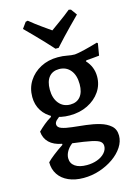

<svg xmlns="http://www.w3.org/2000/svg" viewBox="-140 -794 789 1110"><g transform="rotate(-15 254.0 -239.0)"><path d="M219 242Q168 242 129.5 225Q91 208 70 176.5Q49 145 49 103Q62 89 89.5 67.5Q117 46 149 25V19Q100 10 73.5 -16Q47 -42 44 -82Q62 -100 82.5 -117Q103 -134 127 -148V-166L191 -148Q166 -133 155 -121.5Q144 -110 144 -99Q144 -80 168 -71.5Q192 -63 230 -59Q268 -55 311 -50Q354 -45 392 -34Q430 -23 454.5 -1.5Q479 20 479 58Q479 93 457.5 126Q436 159 399 185Q362 211 315.5 226.5Q269 242 219 242ZM256 175Q290 175 318.5 164.5Q347 154 364 135Q381 116 381 94Q381 77 368 66.5Q355 56 317.5 48Q280 40 206 31Q184 48 172.5 68.5Q161 89 161 109Q161 140 186 157.5Q211 175 256 175ZM254 -188Q293 -188 314.5 -214Q336 -240 336 -288Q336 -342 310.5 -372.5Q285 -403 243 -403Q204 -403 182.5 -377Q161 -351 161 -302Q161 -250 186.5 -219Q212 -188 254 -188ZM235 -128Q180 -128 139 -148Q98 -168 75 -204Q52 -240 52 -287Q52 -340 78.5 -381.5Q105 -423 150.5 -447Q196 -471 253 -471Q284 -471 308.5 -466Q333 -461 354 -461Q375 -463 412.5 -472Q450 -481 494 -494L499 -489L487 -418Q467 -416 446 -414Q425 -412 409 -411L405 -406Q445 -363 445 -305Q445 -255 417.5 -215Q390 -175 342.5 -151.5Q295 -128 235 -128ZM254 -522Q254 -522 241 -536.5Q228 -551 205.5 -575Q183 -599 156 -626.5Q129 -654 102 -681L128 -717L141 -720Q176 -691 209.5 -667.5Q243 -644 264 -629Q284 -644 318 -668Q352 -692 386 -720L399 -717L425 -681Q398 -654 371 -626.5Q344 -599 321.5 -575Q299 -551 286 -536.5Q273 -522 273 -522Z"/></g></svg>

Font: Alegreya SemiBold
Style: Regular
Weight: 600
Designer: Juan Pablo del Peral
Foundry: Huerta Tipografica
Version: Version 2.009